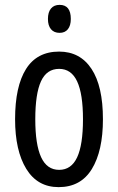

<svg xmlns="http://www.w3.org/2000/svg" viewBox="-20 -759 485 789"><path d="M221 10Q134 10 88 -65Q42 -140 42 -269Q42 -404 87 -475.5Q132 -547 223 -547Q309 -547 356 -476Q403 -405 403 -269Q403 -139 357.5 -64.5Q312 10 221 10ZM223 -61Q273 -61 297 -112.5Q321 -164 321 -269Q321 -373 297 -424.5Q273 -476 223 -476Q172 -476 148.5 -425Q125 -374 125 -269Q125 -165 149 -113Q173 -61 223 -61ZM271 -681Q271 -654 259 -639Q247 -624 225 -624Q202 -624 189.5 -639Q177 -654 177 -681Q177 -709 189.5 -724Q202 -739 225 -739Q271 -739 271 -681Z"/></svg>

Font: Noto Sans UI Cond
Style: Regular
Weight: 400
Width: 3
Designer: Monotype Design Team
Foundry: Monotype Imaging Inc.
Version: Version 1.001